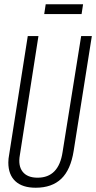

<svg xmlns="http://www.w3.org/2000/svg" viewBox="-20 -869 450 899"><path d="M147 10Q85 10 52 -20.5Q19 -51 19 -108Q19 -119 20 -126.5Q21 -134 23 -146L110 -700H160L73 -143Q64 -93 86 -65Q108 -37 156 -37Q255 -37 273 -157L360 -700H410L325 -163Q311 -74 267 -32Q223 10 147 10ZM187 -803 194 -849H369L362 -803Z"/></svg>

Font: Georama Condensed Light
Style: Italic
Weight: 300
Width: 3
Italic angle: -9°
Designer: Jean-Baptiste Levee
Foundry: Production Type
Version: Version 1.000